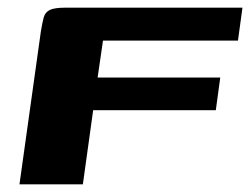

<svg xmlns="http://www.w3.org/2000/svg" viewBox="-20 -480 651 500"><path d="M30.7 0 86.5 -398.7Q90.3 -421.5 93.9 -434.8Q97.5 -448.1 109.8 -454.1Q122 -460 149.1 -460H611.4L599.7 -374.2H248.2L234.2 -278.1H553.6L542 -193H222.6L195.8 0Z"/></svg>

Font: Genos Thin
Style: Italic
Weight: 100
Italic angle: -8°
Designer: Robert E. Leuschke
Foundry: Robert E. Leuschke
Version: Version 1.010